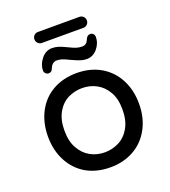

<svg xmlns="http://www.w3.org/2000/svg" viewBox="-142 -880 879 995"><g transform="rotate(-20 297.0 -383.0)"><path d="M165 -21.5Q108.4 -54.7 77.1 -114.3Q45.9 -173.8 45.9 -249Q45.9 -325.2 77.1 -384.8Q108.4 -444.3 165.5 -476.6Q222.7 -508.8 296.9 -508.8Q371.1 -508.8 427.7 -476.6Q485.4 -443.4 516.6 -384.3Q547.9 -325.2 547.9 -249Q547.9 -172.9 516.6 -114.3Q484.4 -53.7 427.2 -21.5Q370.1 10.7 296.9 10.7Q222.7 10.7 165 -21.5ZM374 -90.8Q412.1 -110.4 434.6 -150.9Q457 -191.4 457 -250Q457 -311.5 433.6 -349.6Q412.1 -386.7 376.5 -406.2Q340.8 -425.8 296.9 -425.8Q256.8 -425.8 219.7 -408.2Q181.6 -388.7 159.2 -348.6Q136.7 -308.6 136.7 -250Q136.7 -187.5 160.2 -149.4Q181.6 -111.3 217.3 -91.8Q252.9 -72.3 296.9 -72.3Q336.9 -72.3 374 -90.8ZM138.7 -580.1Q138.7 -614.3 163.1 -644Q187.5 -673.8 221.7 -673.8Q240.2 -673.8 256.8 -668.5Q273.4 -663.1 299.8 -650.4Q325.2 -637.7 340.3 -632.8Q355.5 -627.9 372.1 -627.9Q384.8 -627.9 393.1 -633.8Q401.4 -639.6 407.2 -653.3Q415 -674.8 432.6 -674.8Q442.4 -674.8 448.7 -668.5Q455.1 -662.1 456.1 -652.3Q456.1 -616.2 432.1 -587.4Q408.2 -558.6 373 -558.6Q355.5 -558.6 339.4 -564Q323.2 -569.3 293 -583Q267.6 -595.7 252.9 -600.6Q238.3 -605.5 222.7 -605.5Q198.2 -605.5 185.5 -575.2Q179.7 -556.6 162.1 -556.6Q153.3 -556.6 146 -563.5Q138.7 -570.3 138.7 -580.1ZM152.3 -747.1Q152.3 -759.8 161.1 -768.6Q169.9 -777.3 182.6 -777.3H411.1Q423.8 -777.3 432.6 -768.6Q441.4 -759.8 441.4 -747.1Q441.4 -734.4 432.6 -725.6Q423.8 -716.8 411.1 -716.8H182.6Q169.9 -716.8 161.1 -725.6Q152.3 -734.4 152.3 -747.1Z"/></g></svg>

Font: jf-openhuninn-2.1
Style: Regular
Weight: 400
Designer: [Kosugi Maru]
Designed by MOTOYA      

[Varela Round]
Joe Prince (Latin component); Avraham Cornfeld (Hebrew component)
Foundry: justfont Co., Ltd.
Version: 2.1